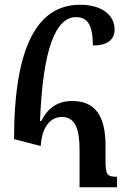

<svg xmlns="http://www.w3.org/2000/svg" viewBox="-20 -786 533 806"><path d="M151 -173C155 -244 186 -295 240 -295C295 -295 314 -245 314 -157V0H471V-44C429 -44 423 -52 423 -114V-174C423 -302 378 -362 283 -362C218 -362 179 -329 153 -278H148C160 -585 215 -714 299 -714C348 -714 369 -682 370 -595C430 -595 461 -619 461 -662C461 -722 409 -766 316 -766C143 -766 39 -602 39 -202Z"/></svg>

Font: Noto Serif Armenian Condensed Semi
Style: Regular
Weight: 600
Width: 3
Designer: Monotype Design Team
Foundry: Monotype Imaging Inc.
Version: Version 1.901